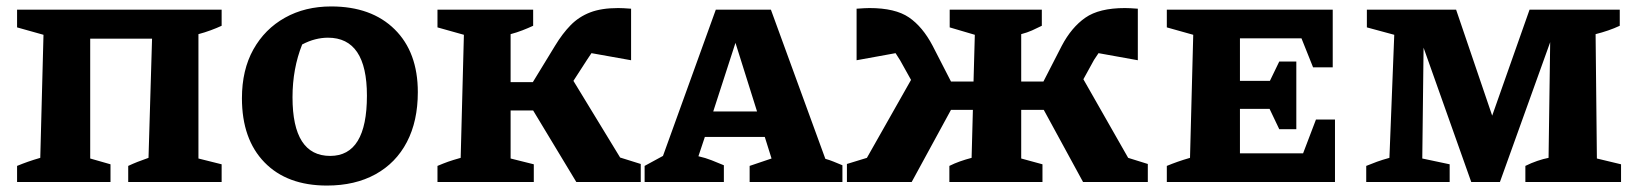

<svg xmlns="http://www.w3.org/2000/svg" viewBox="-20 -565 5083 596"><path d="M260 -445V-73L323 -55V0H33V-50Q50 -57 67 -63Q84 -69 105 -75L115 -457L33 -480V-535H668V-485Q653 -478 634 -471Q615 -464 596 -459V-73L668 -55V0H378V-50Q393 -57 407 -62.5Q421 -68 441 -75L452 -445Z M995 11Q871 11 801 -61Q731 -133 731 -260Q731 -348 766.5 -411.5Q802 -475 864.5 -510Q927 -545 1008 -545Q1133 -545 1205 -474Q1277 -403 1277 -279Q1277 -189 1243 -124Q1209 -59 1145.5 -24Q1082 11 995 11ZM1005 -81Q1119 -81 1119 -268Q1119 -448 998 -448Q979 -448 959 -443Q939 -438 918 -427Q888 -352 888 -263Q888 -81 1005 -81Z M1338 0V-50Q1357 -58 1371 -63Q1385 -68 1410 -75L1420 -457L1338 -480V-535H1635V-485Q1620 -478 1602 -471Q1584 -464 1565 -459V-310H1634L1703 -423Q1726 -461 1751.5 -487Q1777 -513 1812 -526.5Q1847 -540 1899 -540Q1913 -540 1939 -538V-378L1816 -400Q1809 -389 1802 -379L1760 -314L1905 -76L1969 -56V0H1769L1635 -222H1565V-73L1637 -55V0Z M2542 -72Q2556 -68 2567 -63.5Q2578 -59 2595 -52V0H2307V-50L2375 -73L2354 -140H2168L2148 -80Q2170 -75 2189 -67.5Q2208 -60 2227 -52V0H1981V-50L2038 -81L2202 -535H2373ZM2194 -219H2330L2263 -432Z M2810 0H2609V-56L2671 -75L2808 -317L2774 -378Q2767 -389 2760 -400L2639 -378V-538Q2667 -540 2679 -540Q2759 -540 2801.5 -511Q2844 -482 2875 -423L2932 -312H3002L3006 -457L2928 -480V-535H3214V-485Q3198 -477 3183.5 -470.5Q3169 -464 3150 -459V-312H3219L3276 -423Q3306 -480 3349 -510Q3392 -540 3472 -540Q3486 -540 3512 -538V-378L3390 -400Q3383 -389 3376 -379L3343 -319L3482 -75L3543 -56V0H3342L3220 -224H3150V-73L3216 -55V0H2927V-50Q2943 -58 2960 -64Q2977 -70 2996 -75L3000 -224H2932Z M4065 -194H4124V0H3602V-50Q3619 -57 3636 -63Q3653 -69 3674 -75L3684 -457L3602 -480V-535H4117V-356H4056L4020 -446H3829V-314H3922L3951 -374H4004V-164H3951L3921 -227H3829V-89H4025Z M4937 -73 5012 -55V0H4715V-50Q4733 -59 4752 -65.5Q4771 -72 4787 -75L4792 -434L4636 0H4547L4399 -417L4395 -73L4480 -55V0H4221V-50Q4238 -57 4254.5 -63Q4271 -69 4293 -75L4308 -457L4223 -480V-535H4500L4612 -206L4728 -535H5008V-485Q4991 -477 4972 -470.5Q4953 -464 4933 -459Z"/></svg>

Font: Piazzolla SC
Style: Bold
Weight: 700
Designer: Juan Pablo del Peral
Foundry: Huerta Tipografica
Version: Version 1.330